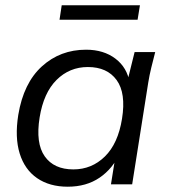

<svg xmlns="http://www.w3.org/2000/svg" viewBox="-20 -700 640 729"><path d="M237.2 8.9Q168.2 8.9 121 -23.5Q73.8 -55.9 54.8 -117.1Q35.8 -178.2 49.4 -263.8Q69.4 -384.7 139.1 -448Q208.8 -511.3 306.8 -511.3Q373.5 -511.3 418.3 -477.3Q463.1 -443.4 472.6 -384.5L461.5 -383.1L491.1 -502.3H569.3Q561.8 -472.9 554.5 -443.6Q547.3 -414.2 542.8 -385.9L481.8 0H401.3L420.4 -119.7H435.3Q408.7 -59.9 358.3 -25.5Q307.9 8.9 237.2 8.9ZM258.6 -56.8Q328.2 -56.8 378.2 -105.8Q428.2 -154.8 443.3 -249.1Q458.9 -346.6 422.8 -396.1Q386.8 -445.5 313.6 -445.5Q243.9 -445.5 194.7 -396.5Q145.5 -347.5 130.4 -253.8Q114.8 -156.2 149.8 -106.5Q184.8 -56.8 258.6 -56.8ZM206 -625 214.3 -679.9H511.3L502.4 -625Z"/></svg>

Font: Mulish ExtraLight
Style: Italic
Weight: 200
Italic angle: -9°
Designer: Vernon Adams
Foundry: Vernon Adams
Version: Version 3.603